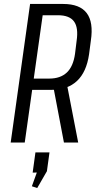

<svg xmlns="http://www.w3.org/2000/svg" viewBox="-20 -720 490 970"><path d="M132 -700H299Q383 -700 418 -654Q453 -608 439 -515L430 -446Q417 -356 369 -311Q321 -266 239 -266H139L147 -323H229Q285 -323 317.5 -353.5Q350 -384 359 -448L367 -513Q377 -580 354 -611.5Q331 -643 273 -643H180L199 -667L105 0H34ZM249 -284H320L375 0H303ZM230 50 217 145 168 230 141 221 185 99 212 151 145 152 159 50Z"/></svg>

Font: Pathway Extreme Condensed Light
Style: Italic
Weight: 300
Width: 3
Italic angle: -8°
Version: Version 1.001;gftools[0.9.26]